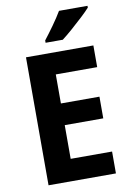

<svg xmlns="http://www.w3.org/2000/svg" viewBox="-100 -995 715 1055"><g transform="rotate(-10 257.0 -467.0)"><path d="M459 0H83V-714H459V-593H228V-431H443V-310H228V-122H459ZM465 -924Q449 -906 419 -878Q389 -850 356.5 -821.5Q324 -793 299 -774H203V-787Q228 -819 257 -859.5Q286 -900 306 -934H465Z"/></g></svg>

Font: Noto Sans Tamil SemiCondensed
Style: Bold
Weight: 700
Width: 4
Designer: Jelle Bosma - Monotype Design Team
Foundry: Monotype Imaging Inc.
Version: Version 2.004; ttfautohint (v1.8.4.7-5d5b)